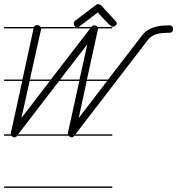

<svg xmlns="http://www.w3.org/2000/svg" viewBox="-20 -673 860 932"><path d="M525 -14H341Q335 -6 328 -6Q323 -6 316 -11Q314 -13 313 -14H63Q58 -6 51 -6Q45 -6 38 -11Q37 -13 35 -14H0V-21H32V-24Q32 -28 33 -29L88 -280H0V-287H89L143 -535H0V-542H145Q149 -551 160 -551Q170 -551 175 -545Q176 -544 177 -542H347Q345 -543 343 -546Q338 -552 338 -559Q338 -566 344 -572L450 -652Q451 -653 457 -653Q461 -653 470 -648L540 -572Q547 -564 547 -559Q547 -554 540.5 -548.5Q534 -543 527 -543Q523 -543 513.5 -551Q504 -559 493.5 -570.5Q483 -582 472 -593.5Q461 -605 455 -613L366 -545L362 -542H423L424 -543Q429 -550 438 -550Q447 -550 451 -545L453 -542H525V-535H456V-534Q456 -532 455.5 -531Q455 -530 455 -529L402 -287H505L668 -499Q678 -513 690.5 -522Q703 -531 719 -537.5Q735 -544 755.5 -547Q776 -550 803 -550Q820 -550 820 -533Q820 -514 803 -514Q758 -514 735 -506Q712 -498 697 -478L346 -21H525ZM309 -24Q309 -28 310 -29L365 -280H267L68 -21H309ZM179 -531Q179 -530 179 -529L125 -287H227L418 -535H180V-534Q180 -532 179 -531ZM362 -100 500 -280H401ZM84 -100 222 -280H124ZM404 -458 272 -287H366ZM525 239H0V232H525Z"/></svg>

Font: Gruenewald VA 1. Klasse
Style: Regular
Weight: 400
Designer: Peter Wiegel
Foundry: Peter Wiegel, nach dem Schriftentwurf von Dr. H. Gr¸newald
Version: Version 0.007